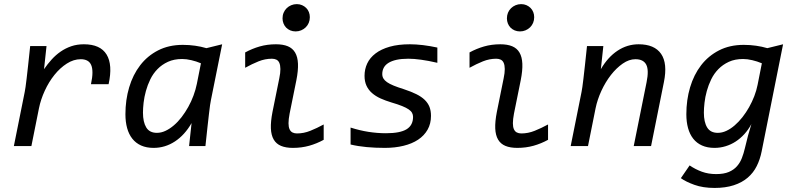

<svg xmlns="http://www.w3.org/2000/svg" viewBox="-20 -716 3889 941"><path d="M101.1 -265.1Q103 -274.4 105.2 -289.6Q107.4 -304.7 110.4 -330.3Q113.3 -356 117.7 -394.8Q122.1 -433.6 127.9 -490.2H208L195.8 -377Q212.9 -401.9 232.9 -424.1Q252.9 -446.3 276.9 -462.9Q300.8 -479.5 329.1 -489.3Q357.4 -499 391.1 -499Q471.7 -499 502.4 -448.7Q533.2 -398.4 512.2 -303.2H425.8Q433.1 -336.9 433.1 -360.4Q433.1 -383.8 426.5 -398.2Q419.9 -412.6 407 -419.2Q394 -425.8 376 -425.8Q340.8 -425.8 307.6 -404.5Q274.4 -383.3 246.8 -348.9Q219.2 -314.5 199.5 -271.5Q179.7 -228.5 170.9 -185.1L133.8 0H47.9Z M876 -496.1Q907.7 -496.1 936.5 -491.9Q965.3 -487.8 991.7 -480L1068.8 -499L1013.7 -225.1Q1011.7 -215.8 1009.5 -200.7Q1007.3 -185.5 1004.4 -159.9Q1001.5 -134.3 997.1 -95.5Q992.7 -56.6 986.8 0H906.7L918.9 -112.8Q885.3 -54.2 837.2 -22.7Q789.1 8.8 732.9 8.8Q697.8 8.8 671.6 -2.9Q645.5 -14.6 628.4 -36.4Q611.3 -58.1 603 -88.4Q594.7 -118.7 594.7 -155.8Q594.7 -226.1 613 -287.8Q631.3 -349.6 667 -396Q702.6 -442.4 755.1 -469.2Q807.6 -496.1 876 -496.1ZM680.7 -164.1Q680.7 -117.7 696.8 -91.3Q712.9 -64.9 749 -64.9Q770 -64.9 791 -74.7Q812 -84.5 832 -101.6Q852.1 -118.7 869.9 -141.8Q887.7 -165 902.6 -191.7Q917.5 -218.3 928.2 -247.3Q939 -276.4 944.8 -305.2L964.8 -405.8Q941.9 -415.5 917.7 -421.1Q893.6 -426.8 873 -426.8Q833 -426.8 803.2 -413.1Q773.4 -399.4 752 -377.4Q730.5 -355.5 716.8 -327.4Q703.1 -299.3 695.1 -270Q687 -240.7 683.8 -212.9Q680.7 -185.1 680.7 -164.1Z M1364.7 -626Q1364.7 -641.1 1370.1 -653.8Q1375.5 -666.5 1385 -675.8Q1394.5 -685.1 1407.2 -690.4Q1419.9 -695.8 1434.6 -695.8Q1448.7 -695.8 1460.4 -690.7Q1472.2 -685.5 1480.7 -677Q1489.3 -668.5 1493.9 -656.7Q1498.5 -645 1498.5 -631.8Q1498.5 -616.7 1493.2 -604Q1487.8 -591.3 1478.3 -582Q1468.8 -572.8 1456.1 -567.4Q1443.4 -562 1428.7 -562Q1414.6 -562 1402.6 -567.1Q1390.6 -572.3 1382.3 -580.8Q1374 -589.4 1369.4 -601.1Q1364.7 -612.8 1364.7 -626ZM1566.4 -30.8Q1532.7 -12.2 1495.4 -1.7Q1458 8.8 1415.5 8.8Q1380.9 8.8 1357.4 -1Q1334 -10.7 1321.5 -32Q1309.1 -53.2 1307.6 -86.4Q1306.2 -119.6 1315.4 -167L1348.6 -331.1Q1354.5 -358.9 1354.2 -377.7Q1354 -396.5 1349.1 -407.7Q1344.2 -418.9 1334.7 -423.6Q1325.2 -428.2 1312.5 -428.2Q1279.3 -428.2 1247.1 -415.3Q1214.8 -402.3 1181.6 -383.8V-459Q1215.3 -477.5 1252.7 -488.3Q1290 -499 1332.5 -499Q1367.2 -499 1390.6 -489.3Q1414.1 -479.5 1426.5 -458.3Q1439 -437 1440.4 -403.8Q1441.9 -370.6 1432.6 -323.2L1399.4 -159.2Q1394 -130.9 1394 -112.3Q1394 -93.8 1399.2 -82.5Q1404.3 -71.3 1413.6 -66.7Q1422.9 -62 1435.5 -62Q1468.8 -62 1501 -75Q1533.2 -87.9 1566.4 -106Z M2123.5 -408.2Q2079.1 -418.5 2043.9 -423.3Q2008.8 -428.2 1981.4 -428.2Q1947.8 -428.2 1923.6 -422.9Q1899.4 -417.5 1883.8 -407.7Q1868.2 -397.9 1860.8 -384Q1853.5 -370.1 1853.5 -353Q1853.5 -340.8 1859.1 -331.3Q1864.7 -321.8 1877 -313.2Q1889.2 -304.7 1909.4 -296.4Q1929.7 -288.1 1959.5 -278.8Q1995.1 -267.1 2020.3 -254.6Q2045.4 -242.2 2061.5 -226.6Q2077.6 -210.9 2085 -191.9Q2092.3 -172.9 2092.3 -147.9Q2092.3 -109.9 2075.7 -80.6Q2059.1 -51.3 2029.3 -31.5Q1999.5 -11.7 1957.8 -1.5Q1916 8.8 1866.2 8.8Q1819.3 8.8 1777.1 4.9Q1734.9 1 1698.2 -7.8V-90.8Q1742.2 -76.7 1785.6 -69.8Q1829.1 -63 1871.6 -63Q1940.9 -63 1972.7 -82.5Q2004.4 -102.1 2004.4 -143.1Q2004.4 -153.8 1999.5 -162.8Q1994.6 -171.9 1982.9 -179.9Q1971.2 -188 1950.7 -196.3Q1930.2 -204.6 1898.4 -213.9Q1869.1 -222.7 1845 -233.6Q1820.8 -244.6 1803.2 -260Q1785.6 -275.4 1776.1 -296.1Q1766.6 -316.9 1766.6 -344.2Q1766.6 -377 1779.8 -405Q1793 -433.1 1820.6 -454.1Q1848.1 -475.1 1890.1 -487.1Q1932.1 -499 1989.3 -499Q2002.9 -499 2019.3 -498Q2035.6 -497.1 2053.2 -494.9Q2070.8 -492.7 2088.6 -489.7Q2106.4 -486.8 2123.5 -482.9Z M2464.4 -626Q2464.4 -641.1 2469.7 -653.8Q2475.1 -666.5 2484.6 -675.8Q2494.1 -685.1 2506.8 -690.4Q2519.5 -695.8 2534.2 -695.8Q2548.3 -695.8 2560.1 -690.7Q2571.8 -685.5 2580.3 -677Q2588.9 -668.5 2593.5 -656.7Q2598.1 -645 2598.1 -631.8Q2598.1 -616.7 2592.8 -604Q2587.4 -591.3 2577.9 -582Q2568.4 -572.8 2555.7 -567.4Q2543 -562 2528.3 -562Q2514.2 -562 2502.2 -567.1Q2490.2 -572.3 2481.9 -580.8Q2473.6 -589.4 2469 -601.1Q2464.4 -612.8 2464.4 -626ZM2666 -30.8Q2632.3 -12.2 2595 -1.7Q2557.6 8.8 2515.1 8.8Q2480.5 8.8 2457 -1Q2433.6 -10.7 2421.1 -32Q2408.7 -53.2 2407.2 -86.4Q2405.8 -119.6 2415 -167L2448.2 -331.1Q2454.1 -358.9 2453.9 -377.7Q2453.6 -396.5 2448.7 -407.7Q2443.8 -418.9 2434.3 -423.6Q2424.8 -428.2 2412.1 -428.2Q2378.9 -428.2 2346.7 -415.3Q2314.5 -402.3 2281.2 -383.8V-459Q2314.9 -477.5 2352.3 -488.3Q2389.6 -499 2432.1 -499Q2466.8 -499 2490.2 -489.3Q2513.7 -479.5 2526.1 -458.3Q2538.6 -437 2540 -403.8Q2541.5 -370.6 2532.2 -323.2L2499 -159.2Q2493.7 -130.9 2493.7 -112.3Q2493.7 -93.8 2498.8 -82.5Q2503.9 -71.3 2513.2 -66.7Q2522.5 -62 2535.2 -62Q2568.4 -62 2600.6 -75Q2632.8 -87.9 2666 -106Z M2830.1 -265.1Q2832 -274.4 2834.2 -289.6Q2836.4 -304.7 2839.4 -330.3Q2842.3 -356 2846.7 -394.8Q2851.1 -433.6 2856.9 -490.2H2937L2924.8 -377Q2959 -436 3006.6 -467.5Q3054.2 -499 3109.9 -499Q3187.5 -499 3220 -452.1Q3252.4 -405.3 3233.9 -314L3170.9 0H3085.9L3148.9 -313Q3161.1 -372.6 3147.2 -399.2Q3133.3 -425.8 3094.2 -425.8Q3063 -425.8 3032 -404.3Q3001 -382.8 2974.1 -348.4Q2947.3 -314 2927.5 -271Q2907.7 -228 2898.9 -185.1L2861.8 0H2776.9Z M3630.9 9.8Q3638.2 -22 3646.2 -51.8Q3654.3 -81.5 3662.6 -107.9Q3647.9 -80.6 3628.2 -58.8Q3608.4 -37.1 3585.4 -22.2Q3562.5 -7.3 3536.1 0.7Q3509.8 8.8 3481.9 8.8Q3446.8 8.8 3420.7 -2.9Q3394.5 -14.6 3377.4 -36.4Q3360.4 -58.1 3352.1 -88.4Q3343.8 -118.7 3343.8 -155.8Q3343.8 -226.1 3362.1 -287.8Q3380.4 -349.6 3416 -396Q3451.7 -442.4 3504.2 -469.2Q3556.6 -496.1 3625 -496.1Q3656.7 -496.1 3685.5 -491.9Q3714.4 -487.8 3740.7 -480L3817.9 -499L3712.9 25.9Q3705.1 65.4 3688.7 98.1Q3672.4 130.9 3644.5 154.8Q3616.7 178.7 3576.2 191.9Q3535.6 205.1 3482.4 205.1Q3425.3 205.1 3383.3 189.9Q3341.3 174.8 3316.9 157.2L3359.9 94.7Q3387.7 113.8 3419.7 125.5Q3451.7 137.2 3489.7 137.2Q3527.8 137.2 3552.2 126.7Q3576.7 116.2 3592 98.6Q3607.4 81.1 3616.2 58.1Q3625 35.2 3630.9 9.8ZM3429.7 -164.1Q3429.7 -117.7 3445.8 -91.3Q3461.9 -64.9 3498 -64.9Q3519 -64.9 3540 -74.7Q3561 -84.5 3580.8 -101.6Q3600.6 -118.7 3618.7 -141.6Q3636.7 -164.6 3651.4 -190.7Q3666 -216.8 3676.8 -244.6Q3687.5 -272.5 3692.9 -299.8L3713.9 -405.8Q3690.9 -415.5 3666.7 -421.1Q3642.6 -426.8 3622.1 -426.8Q3582 -426.8 3552.2 -413.1Q3522.5 -399.4 3501 -377.4Q3479.5 -355.5 3465.8 -327.4Q3452.1 -299.3 3444.1 -270Q3436 -240.7 3432.9 -212.9Q3429.7 -185.1 3429.7 -164.1Z"/></svg>

Font: Code New Roman
Style: Italic
Weight: 400
Italic angle: -11°
Monospace: yes
Designer: Sam Radian
Foundry: Code New Roman
Version: Version 1.508 October 19, 2014